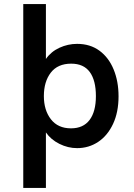

<svg xmlns="http://www.w3.org/2000/svg" viewBox="-20 -717 657 941"><path d="M94 -697H205V-428Q230 -464 271.5 -483Q313 -502 358 -502Q422 -502 467.5 -468.5Q513 -435 537 -376.5Q561 -318 561 -245Q561 -167 534 -109.5Q507 -52 461 -21.5Q415 9 358 9Q313 9 271 -12Q229 -33 205 -68V204H94ZM450 -246Q450 -323 420 -364Q390 -405 329 -405Q263 -405 229 -361Q195 -317 195 -246Q195 -177 229.5 -132.5Q264 -88 328 -88Q388 -88 419 -129Q450 -170 450 -246Z"/></svg>

Font: Hanken Grotesk SemiBold
Style: Regular
Weight: 600
Designer: Alfredo Marco Pradil
Foundry: Hanken Design Co.
Version: Version 3.014